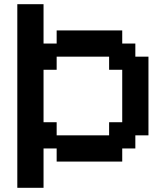

<svg xmlns="http://www.w3.org/2000/svg" viewBox="-20 -1020 790 915"><path d="M500 -375V-437.5H562.5V-687.5H500V-750H250V-687.5H187.5V-437.5H250V-375ZM62.5 -125V-1000H187.5V-812.5H250V-875H562.5V-812.5H625V-750H687.5V-375H625V-312.5H562.5V-250H250V-312.5H187.5V-125Z"/></svg>

Font: Better VCR
Style: Regular
Weight: 400
Designer: artdzyk
Foundry: https://fontstruct.com
Version: Version 1.0